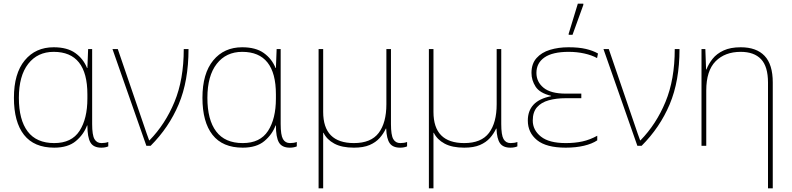

<svg xmlns="http://www.w3.org/2000/svg" viewBox="-20 -796 4322 1048"><path d="M276 10Q166 10 111 -60Q56 -130 56 -262Q56 -395 115 -466.5Q174 -538 273 -538Q347 -538 391 -506.5Q435 -475 455 -425H457L461 -528H483V-119Q483 -59 495.5 -37Q508 -15 534 -15Q555 -15 571 -21V3Q555 10 533 10Q490 10 473.5 -18.5Q457 -47 457 -111H455Q437 -62 394 -26Q351 10 276 10ZM276 -15Q371 -15 414 -81.5Q457 -148 457 -258V-281Q457 -513 273 -513Q185 -513 134 -447.5Q83 -382 83 -262Q83 -142 131 -78.5Q179 -15 276 -15Z M779 0 594 -528H623L781 -66Q784 -58 787 -49.5Q790 -41 794 -30H796Q882 -118 932.5 -240Q983 -362 983 -528H1009Q1009 -354 955.5 -227Q902 -100 802 0Z M1305 10Q1195 10 1140 -60Q1085 -130 1085 -262Q1085 -395 1144 -466.5Q1203 -538 1302 -538Q1376 -538 1420 -506.5Q1464 -475 1484 -425H1486L1490 -528H1512V-119Q1512 -59 1524.5 -37Q1537 -15 1563 -15Q1584 -15 1600 -21V3Q1584 10 1562 10Q1519 10 1502.5 -18.5Q1486 -47 1486 -111H1484Q1466 -62 1423 -26Q1380 10 1305 10ZM1305 -15Q1400 -15 1443 -81.5Q1486 -148 1486 -258V-281Q1486 -513 1302 -513Q1214 -513 1163 -447.5Q1112 -382 1112 -262Q1112 -142 1160 -78.5Q1208 -15 1305 -15Z M1719 232V-528H1744V-185Q1744 -15 1912 -15Q2005 -15 2047 -70.5Q2089 -126 2089 -227V-528H2114V-119Q2114 -59 2126.5 -37Q2139 -15 2165 -15Q2186 -15 2202 -21V3Q2186 10 2164 10Q2124 10 2107 -14.5Q2090 -39 2088 -94H2086Q2073 -66 2052 -42.5Q2031 -19 1997.5 -4.5Q1964 10 1912 10Q1846 10 1805 -12Q1764 -34 1746 -71H1744V232Z M2321 232V-528H2346V-185Q2346 -15 2514 -15Q2607 -15 2649 -70.5Q2691 -126 2691 -227V-528H2716V-119Q2716 -59 2728.5 -37Q2741 -15 2767 -15Q2788 -15 2804 -21V3Q2788 10 2766 10Q2726 10 2709 -14.5Q2692 -39 2690 -94H2688Q2675 -66 2654 -42.5Q2633 -19 2599.5 -4.5Q2566 10 2514 10Q2448 10 2407 -12Q2366 -34 2348 -71H2346V232Z M3068 10Q2962 10 2911.5 -31Q2861 -72 2861 -138Q2861 -191 2892 -224.5Q2923 -258 2988 -271V-273Q2926 -288 2903.5 -323Q2881 -358 2881 -398Q2881 -448 2908.5 -479Q2936 -510 2982 -524Q3028 -538 3083 -538Q3139 -538 3177.5 -529Q3216 -520 3244 -504L3239 -479Q3210 -495 3169.5 -504Q3129 -513 3084 -513Q2996 -513 2952 -482.5Q2908 -452 2908 -398Q2908 -349 2947 -317Q2986 -285 3068 -285H3153V-260H3068Q3016 -260 2975 -248.5Q2934 -237 2911 -210.5Q2888 -184 2888 -138Q2888 -86 2932.5 -50.5Q2977 -15 3068 -15Q3118 -15 3159 -24Q3200 -33 3240 -55V-30Q3212 -11 3167.5 -0.5Q3123 10 3068 10ZM3084 -606V-612L3134 -776H3164V-769L3105 -606Z M3459 0 3274 -528H3303L3461 -66Q3464 -58 3467 -49.5Q3470 -41 3474 -30H3476Q3562 -118 3612.5 -240Q3663 -362 3663 -528H3689Q3689 -354 3635.5 -227Q3582 -100 3482 0Z M4172 232V-345Q4172 -433 4134 -473Q4096 -513 4023 -513Q3937 -513 3886 -461.5Q3835 -410 3835 -302V0H3809V-528H3830L3834 -417H3836Q3848 -448 3870 -475.5Q3892 -503 3929.5 -520.5Q3967 -538 4023 -538Q4109 -538 4153.5 -491Q4198 -444 4198 -346V232Z"/></svg>

Font: Noto Sans Thin
Style: Regular
Weight: 100
Designer: Monotype Design Team
Foundry: Monotype Imaging Inc.
Version: Version 2.007